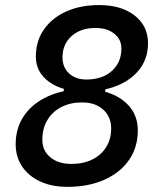

<svg xmlns="http://www.w3.org/2000/svg" viewBox="-20 -723 626 753"><path d="M244.1 9.8Q183.6 9.8 137.9 -11.2Q92.3 -32.2 66.9 -69.8Q41.5 -107.4 41.5 -157.2Q41.5 -222.2 75.2 -270.5Q108.9 -318.8 169.7 -345.9Q230.5 -373 311.5 -373Q405.8 -373 463.1 -328.9Q520.5 -284.7 520.5 -211.9Q520.5 -145.5 486.1 -95.7Q451.7 -45.9 389.4 -18.1Q327.1 9.8 244.1 9.8ZM259.8 -80.1Q306.6 -80.1 341.8 -97.4Q377 -114.7 396.5 -146.2Q416 -177.7 416 -219.2Q416 -265.1 384.8 -293.2Q353.5 -321.3 302.2 -321.3Q255.4 -321.3 220.2 -303Q185.1 -284.7 165.5 -251.7Q146 -218.8 146 -174.8Q146 -132.3 177.2 -106.2Q208.5 -80.1 259.8 -80.1ZM225.6 -344.7 234.4 -394.5H397.5L388.7 -344.7ZM318.8 -411.1Q380.9 -411.1 418.5 -444.6Q456.1 -478 456.1 -532.7Q456.1 -568.8 428 -591.1Q399.9 -613.3 354 -613.3Q296.4 -613.3 260.7 -581.5Q225.1 -549.8 225.1 -497.6Q225.1 -459 251 -435.1Q276.9 -411.1 318.8 -411.1ZM310.1 -364.3Q224.6 -364.3 172.6 -401.9Q120.6 -439.5 120.6 -501Q120.6 -561.5 151.9 -606.9Q183.1 -652.3 239 -677.7Q294.9 -703.1 369.6 -703.1Q455.6 -703.1 508.1 -662.1Q560.5 -621.1 560.5 -553.7Q560.5 -496.6 529.3 -454.1Q498 -411.6 441.7 -387.9Q385.3 -364.3 310.1 -364.3Z"/></svg>

Font: Cascadia Code
Style: Italic
Weight: 400
Italic angle: -10°
Designer: Aaron Bell
Foundry: Saja Typeworks
Version: Version 2407.024